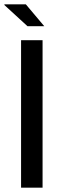

<svg xmlns="http://www.w3.org/2000/svg" viewBox="-34 -873 282 893"><path d="M64 0V-686H164V0ZM94 -751 -14 -850 -13 -853H86L172 -751Z"/></svg>

Font: Archivo Narrow Medium
Style: Regular
Weight: 500
Designer: Hector Gatti
Foundry: Omnibus-Type
Version: Version 3.002